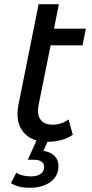

<svg xmlns="http://www.w3.org/2000/svg" viewBox="-20 -666 435 910"><path d="M163 -169Q160 -154 160 -141Q160 -110 177.5 -92.5Q195 -75 229 -75Q271 -75 305 -100L325 -27Q277 6 202 6Q139 6 101 -29Q63 -64 63 -126Q63 -148 67 -167L163 -646H259L236 -530H387L371 -451H220ZM32 202 57 153Q87 170 126 170Q157 170 173 158Q189 146 189 126Q189 91 138 91H112L156 -7H211L186 49Q220 54 238.5 73Q257 92 257 121Q257 169 219 196.5Q181 224 119 224Q66 224 32 202Z"/></svg>

Font: Montserrat Alternates Medium
Style: Italic
Weight: 500
Italic angle: -11.3°
Designer: Julieta Ulanovsky
Foundry: Julieta Ulanovsky
Version: Version 7.200